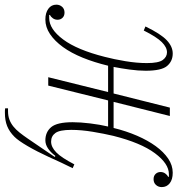

<svg xmlns="http://www.w3.org/2000/svg" viewBox="2 -570 741 802"><g transform="rotate(90 373.0 -169.5)"><path d="M54 12Q26 12 9 -0.5Q-8 -13 -8 -34Q-8 -48 1 -58Q10 -68 25 -68Q39 -68 47 -59.5Q55 -51 55 -39Q55 -28 49 -19.5Q43 -11 35 -7V-4H48Q94 -4 137.5 -62.5Q181 -121 210 -236Q220 -274 228 -322Q236 -370 236 -412Q236 -461 223 -478.5Q210 -496 191 -496Q170 -496 148.5 -474.5Q127 -453 100 -399L83 -406Q114 -470 140.5 -495Q167 -520 196 -520Q228 -520 248 -496.5Q268 -473 268 -407Q268 -376 263 -339.5Q258 -303 252 -273H363L422 -508H457L398 -273H507Q520 -326 539.5 -371Q559 -416 583 -449Q607 -482 635 -501Q663 -520 694 -520Q722 -520 738 -507.5Q754 -495 754 -474Q754 -460 745 -450Q736 -440 721 -440Q707 -440 699 -448.5Q691 -457 691 -469Q691 -480 697 -488.5Q703 -497 711 -501V-504H700Q656 -504 612.5 -445.5Q569 -387 540 -272Q531 -234 523 -186Q515 -138 515 -96Q515 -48 528 -30Q541 -12 564 -12Q587 -12 609 -33.5Q631 -55 659 -109L675 -102Q652 -56 628 -2Q605 48 582.5 86.5Q560 125 544 141Q523 162 499.5 171.5Q476 181 444 181Q439 181 434.5 181Q430 181 425 180V168H436Q457 168 472.5 162Q488 156 501 145.5Q514 135 526 120Q538 105 551 86L628 -27L624 -30Q592 12 559 12Q524 12 503.5 -12.5Q483 -37 483 -102Q483 -134 488 -175Q493 -216 501 -250H392L330 0H295L357 -250H247Q233 -192 213.5 -144Q194 -96 169 -61.5Q144 -27 115 -7.5Q86 12 54 12Z"/></g></svg>

Font: IBM Plex Serif ExtraLight
Style: Italic
Weight: 200
Italic angle: -14°
Designer: Mike Abbink, Paul van der Laan, Pieter van Rosmalen
Foundry: Bold Monday
Version: Version 2.5